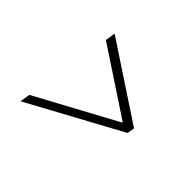

<svg xmlns="http://www.w3.org/2000/svg" viewBox="-121 -727 886 886"><g transform="rotate(45 322.5 -284.0)"><path d="M545.9 -266.1 92.8 -20 101.1 -69.8 497.6 -284.2 493.7 -278.3 495.1 -290.5 498 -283.2 171.9 -498.5 179.2 -547.9 551.8 -302.2Z"/></g></svg>

Font: Inter ExtraLight
Style: Italic
Weight: 250
Italic angle: -9.3988°
Designer: Rasmus Andersson
Foundry: rsms
Version: Version 4.001;git-66647c0bb